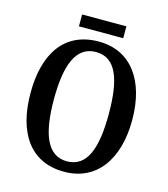

<svg xmlns="http://www.w3.org/2000/svg" viewBox="-124 -941 917 1047"><g transform="rotate(15 335.0 -417.0)"><path d="M209 -777H459V-844H209ZM335 10C519 10 622 -137 622 -358C622 -580 519 -725 336 -725C142 -725 48 -580 48 -359C48 -137 142 10 335 10ZM335 -49C224 -49 180 -163 180 -358C180 -553 224 -666 336 -666C449 -666 490 -553 490 -358C490 -163 449 -49 335 -49Z"/></g></svg>

Font: Noto Serif Armenian Condensed SemiBold
Style: Regular
Weight: 600
Width: 3
Designer: Monotype Design Team
Foundry: Monotype Imaging Inc.
Version: Version 2.008